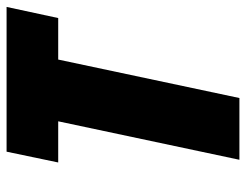

<svg xmlns="http://www.w3.org/2000/svg" viewBox="-100 -630 730 569"><g transform="rotate(-90 264.5 -345.0)"><path d="M190 -537H68L100 -690H529L496 -537H373L259 0H76Z"/></g></svg>

Font: Decalotype Black Italic
Style: Regular
Weight: 900
Italic angle: -12°
Designer: Alfredo Marco Pradil
Foundry: Alfredo Marco Pradil
Version: Version 1.0